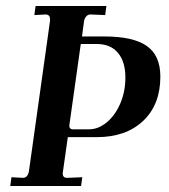

<svg xmlns="http://www.w3.org/2000/svg" viewBox="-20 -617 562 637"><path d="M56 -27Q72 -27 76 -49L146 -548V-553Q146 -569 131 -569L94 -567L98 -597H333L329 -567L280 -569Q272 -569 266.5 -563Q261 -557 259 -548L252 -496H327Q422 -496 467 -464.5Q512 -433 512 -363Q512 -270 455 -216Q398 -162 301 -162H205L189 -49L188 -42Q188 -26 204 -27L253 -29L249 0H14L18 -29ZM396 -360Q396 -412 371.5 -441.5Q347 -471 301 -471H248L210 -201V-199Q210 -194 213 -191Q216 -188 220 -188H276Q306 -188 334 -211Q362 -234 379 -273.5Q396 -313 396 -360Z"/></svg>

Font: Unna Medium
Style: Italic
Weight: 500
Italic angle: -8.05°
Designer: Jorge de Buen Unna
Foundry: Omnibus-Type
Version: Version 2.008